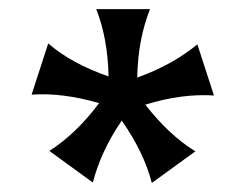

<svg xmlns="http://www.w3.org/2000/svg" viewBox="-20 -767 535 418"><path d="M310.5 -368.7 405.3 -437.5C366.7 -461.4 331.1 -494.6 296.4 -539.1C351.6 -556.2 400.4 -562 445.8 -559.1L409.7 -670.4C374.5 -641.6 333 -617.7 278.8 -598.1C279.8 -655.8 289.6 -704.1 306.6 -747.1H189.5C206.1 -705.1 215.3 -656.2 216.3 -600.6C162.1 -619.6 119.6 -642.6 85 -672.4L48.8 -561C93.8 -564 141.6 -558.1 195.8 -542.5C162.1 -497.6 126 -462.9 87.4 -438.5L182.1 -369.6C193.4 -413.1 213.4 -458.5 245.1 -504.4C277.3 -458.5 299.3 -412.6 310.5 -368.7Z"/></svg>

Font: Amarante
Style: Regular
Weight: 400
Designer: Karolina Lach
Foundry: Sorkin Type Co.
Version: Version 1.001